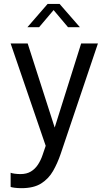

<svg xmlns="http://www.w3.org/2000/svg" viewBox="-20 -758 561 1002"><path d="M92.5 224Q72.5 224 56 221.8Q39.5 219.5 35.5 217.5V143.5Q42 146.5 57 148.5Q72 150.5 87 150.5Q119 150.5 141 137.2Q163 124 178 101.2Q193 78.5 202.5 50L218.5 3L35.5 -531H124.5L271.5 -73.5H259.5L403.5 -531H491L296.5 45.5Q280 94 256.8 134.5Q233.5 175 194.8 199.5Q156 224 92.5 224ZM123 -616 228.5 -737.5H291L397 -616H335L247 -720.5H272.5L184 -616Z"/></svg>

Font: Epilogue
Style: Regular
Weight: 400
Designer: Tyler Finck
Foundry: Etcetera Type Co
Version: Version 2.112